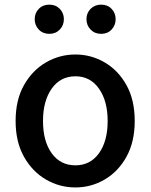

<svg xmlns="http://www.w3.org/2000/svg" viewBox="-20 -801 655 835"><path d="M308.1 14.2Q239.3 14.2 180.2 -20Q121.1 -54.2 84.5 -118.9Q47.9 -183.6 47.9 -274.9Q47.9 -366.7 84.5 -431.2Q121.1 -495.6 180.2 -529.8Q239.3 -564 308.1 -564Q376 -564 434.8 -529.8Q493.7 -495.6 529.8 -431.2Q565.9 -366.7 565.9 -274.9Q565.9 -183.6 529.8 -118.9Q493.7 -54.2 434.8 -20Q376 14.2 308.1 14.2ZM308.1 -82Q372.6 -82 410.4 -134.5Q448.2 -187 448.2 -274.9Q448.2 -361.8 410.4 -415.5Q372.6 -469.2 308.1 -469.2Q242.7 -469.2 204.8 -415.5Q167 -361.8 167 -274.9Q167 -187 204.8 -134.5Q242.7 -82 308.1 -82ZM194.8 -653.8Q166.5 -653.8 148.7 -672.4Q130.9 -690.9 130.9 -717.8Q130.9 -744.1 148.7 -762.5Q166.5 -780.8 194.8 -780.8Q222.2 -780.8 240 -762.5Q257.8 -744.1 257.8 -717.8Q257.8 -690.9 240 -672.4Q222.2 -653.8 194.8 -653.8ZM419.9 -653.8Q392.1 -653.8 374 -672.4Q356 -690.9 356 -717.8Q356 -744.1 374 -762.5Q392.1 -780.8 419.9 -780.8Q447.8 -780.8 465.3 -762.5Q482.9 -744.1 482.9 -717.8Q482.9 -690.9 465.3 -672.4Q447.8 -653.8 419.9 -653.8Z"/></svg>

Font: Source Han Sans CN Medium
Style: Regular
Weight: 500
Designer: Ryoko NISHIZUKA  (kana, bopomofo & ideographs); Paul D. Hunt (Latin, Greek & Cyrillic); Sandoll Communications , Soo-you
Foundry: Adobe
Version: Version 2.004;hotconv 1.0.118;makeotfexe 2.5.65603